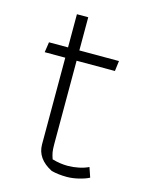

<svg xmlns="http://www.w3.org/2000/svg" viewBox="-96 -655 548 721"><g transform="rotate(15 178.0 -295.0)"><path d="M174 -2Q113 -33 113 -89V-426H33L39 -466H113V-595H157V-466H311L306 -426H157V-101Q157 -81 159 -70Q161 -59 166 -45Q197 -36 227 -36Q247 -36 269 -40.5Q291 -45 307 -53L320 -15Q305 -7 280.5 -1Q256 5 234 5Q201 5 174 -2Z"/></g></svg>

Font: Athiti Light
Style: Regular
Weight: 300
Designer: CadsonDemak Team
Foundry: CadsonDemak
Version: Version 1.033